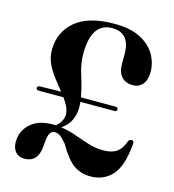

<svg xmlns="http://www.w3.org/2000/svg" viewBox="-108 -804 820 907"><g transform="rotate(15 302.0 -351.0)"><path d="M34 -54.5Q34 -108 73.2 -143.8Q112.5 -179.5 183.5 -179.5Q190 -179.5 196.5 -179Q229.5 -205.5 229.5 -241.5Q229 -260 220 -278.5Q211 -297 197 -316H77Q64 -316 64 -326Q64 -336 77 -337L179.5 -339Q159 -364.5 137.5 -392.2Q116 -420 101.2 -451.2Q86.5 -482.5 86.5 -518Q86.5 -606 150.5 -660Q214.5 -714 342 -714Q418 -714 467 -689.2Q516 -664.5 540 -624Q564 -583.5 564 -537Q564 -499 546.2 -477.5Q528.5 -456 496 -456Q463 -456 443.2 -477.8Q423.5 -499.5 423.5 -538.5V-587Q423.5 -691.5 336.5 -691.5Q234.5 -691.5 234.5 -540Q234.5 -490 251.2 -438.5Q268 -387 277 -337H446.5Q458.5 -337 458.5 -326.5Q458.5 -316 446.5 -316H280Q282 -300 281.5 -285.5Q281.5 -254.5 267.8 -225.5Q254 -196.5 224 -176.5Q263 -170.5 299.2 -157.5Q335.5 -144.5 370.5 -133.5Q405.5 -122.5 440.5 -122.5Q483.5 -122.5 507.5 -138.5Q531.5 -154.5 545.5 -194.5Q551 -205 561.5 -204.5Q573 -203.5 572 -190Q563 -78.5 522 -33.2Q481 12 416.5 12Q368.5 12 333.2 -13.2Q298 -38.5 259 -106.5Q239.5 -129.5 227.2 -138Q215 -146.5 201 -146.5Q185.5 -146.5 177.5 -132.5Q169.5 -118.5 167 -83Q164.5 -30 145.5 -9Q126.5 12 93 12Q65 12 49.5 -6.2Q34 -24.5 34 -54.5Z"/></g></svg>

Font: Fraunces 72pt S000 SemiBold
Style: Regular
Weight: 600
Version: Version 1.000; ttfautohint (v1.8.3)